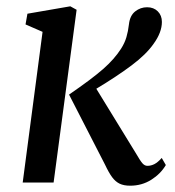

<svg xmlns="http://www.w3.org/2000/svg" viewBox="-20 -579 554 609"><path d="M67 -535.5 203 -559 223 -548 150 0H52L115 -478L61 -501.5ZM506 -55.5Q489.5 -27.5 459.8 -8.8Q430 10 393 10Q372.5 10 359.2 3.5Q346 -3 335.8 -16.8Q325.5 -30.5 313 -57L199 -279Q270.5 -328 306.8 -359.8Q343 -391.5 364 -424.5Q375.5 -442.5 381 -461.2Q386.5 -480 389 -502Q392 -529.5 408.8 -542.8Q425.5 -556 446.5 -556Q467.5 -556 480.5 -543Q493.5 -530 493.5 -509.5Q493.5 -476.5 467.5 -440.5Q444 -406.5 397.2 -371.5Q350.5 -336.5 285.5 -297.5L410 -94.5Q425 -68.5 432 -60.8Q439 -53 447.5 -53Q459 -53 469.8 -58.5Q480.5 -64 493 -78Z"/></svg>

Font: Merriweather Text
Style: Italic
Weight: 400
Italic angle: -7.8°
Designer: Eben Sorkin
Foundry: Eben Sorkin
Version: Version 2.100